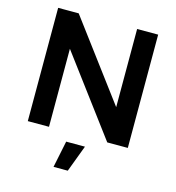

<svg xmlns="http://www.w3.org/2000/svg" viewBox="-131 -811 1051 1146"><g transform="rotate(15 395.0 -238.0)"><path d="M574 -700H704V0H577L217 -482V0H86V-700H213L574 -217ZM339 59H455L393 224H305Z"/></g></svg>

Font: Gontserrat Medium
Style: Regular
Weight: 500
Designer: Julieta Ulanovsky
Foundry: Julieta Ulanovsky
Version: Version 6.001